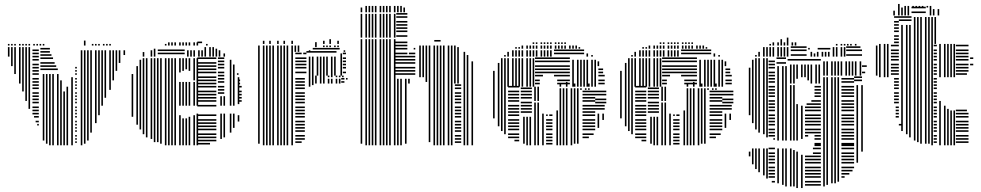

<svg xmlns="http://www.w3.org/2000/svg" viewBox="-20 -734 4957 970"><path d="M28 -448H20V-496H28ZM44 -400H36V-496H44ZM60 -360H52V-496H60ZM84 -312H76V-496H84ZM100 -272H92V-496H100ZM116 -224H108V-496H116ZM132 -184H124V-496H132ZM176 -100H168V-108H176ZM176 -116H160V-124H176ZM176 -140H152V-148H176ZM176 -156H144V-164H176ZM176 -172H144V-180H176ZM176 -188H144V-196H176ZM176 -212H144V-220H176ZM176 -228H144V-236H176ZM176 -244H144V-252H176ZM176 -260H144V-268H176ZM176 -284H144V-292H176ZM176 -300H144V-308H176ZM176 -316H144V-324H176ZM176 -332H144V-340H176ZM176 -356H144V-364H176ZM176 -372H144V-380H176ZM176 -388H144V-396H176ZM176 -404H144V-412H176ZM176 -428H144V-436H176ZM176 -444H144V-452H176ZM176 -460H144V-468H176ZM176 -476H144V-484H176ZM204 -24H196V-360H204ZM220 -8H212V-360H220ZM236 0H228V-360H236ZM252 0H244V-360H252ZM276 0H268V-360H276ZM272 -380H184V-388H272ZM264 -396H184V-404H264ZM256 -412H184V-420H256ZM248 -436H184V-444H248ZM240 -452H184V-460H240ZM232 -468H184V-476H232ZM232 -484H184V-492H232ZM292 0H284V-328H292ZM308 0H300V-272H308ZM324 0H316V-296H324ZM348 0H340V-344H348ZM368 -12H360V-20H368ZM368 -28H360V-36H368ZM368 -44H360V-52H368ZM368 -68H360V-76H368ZM368 -84H360V-92H368ZM368 -100H360V-108H368ZM368 -116H360V-124H368ZM368 -140H360V-148H368ZM368 -156H360V-164H368ZM368 -172H360V-180H368ZM368 -188H360V-196H368ZM368 -212H360V-220H368ZM368 -228H360V-236H368ZM368 -244H360V-252H368ZM368 -260H360V-268H368ZM368 -284H360V-292H368ZM368 -300H360V-308H368ZM368 -316H360V-324H368ZM368 -332H360V-340H368ZM368 -356H360V-364H368ZM368 -372H360V-380H368ZM368 -388H360V-396H368ZM396 0H388V-272H396ZM412 -8H404V-272H412ZM428 -24H420V-272H428ZM444 -64H436V-272H444ZM468 -112H460V-272H468ZM484 -152H476V-272H484ZM500 -200H492V-272H500ZM516 -240H508V-272H516ZM396 -272H388V-440H396ZM412 -272H404V-440H412ZM428 -272H420V-440H428ZM444 -272H436V-440H444ZM468 -272H460V-440H468ZM484 -272H476V-440H484ZM500 -272H492V-440H500ZM516 -272H508V-440H516ZM540 -280H532V-440H540ZM556 -328H548V-440H556ZM572 -376H564V-440H572ZM588 -416H580V-440H588ZM396 -440H388V-480H396ZM412 -440H404V-480H412ZM428 -440H420V-480H428ZM444 -440H436V-480H444ZM468 -440H460V-480H468ZM484 -440H476V-480H484ZM500 -440H492V-480H500ZM516 -440H508V-480H516ZM540 -440H532V-480H540ZM556 -440H548V-480H556ZM572 -440H564V-480H572ZM588 -440H580V-480H588ZM612 -456H604V-480H612ZM28 -504H20V-512H28ZM44 -504H36V-512H44ZM60 -504H52V-512H60ZM84 -504H76V-512H84ZM100 -504H92V-512H100ZM116 -504H108V-512H116ZM132 -504H124V-512H132ZM156 -504H148V-512H156ZM172 -504H164V-512H172ZM188 -504H180V-512H188ZM204 -504H196V-512H204ZM412 -504H404V-529H412ZM452 -504H444V-512H452ZM468 -504H460V-512H468ZM484 -504H476V-512H484ZM508 -504H500V-512H508ZM524 -504H516V-512H524ZM540 -504H532V-512H540Z M653 -144H645V-360H653ZM677 -104H669V-400H677ZM693 -80H685V-432H693ZM709 -56H701V-440H709ZM725 -40H717V-440H725ZM749 -32H741V-440H749ZM765 -16H757V-440H765ZM781 -16H773V-440H781ZM797 -8H789V-440H797ZM821 0H813V-440H821ZM837 0H829V-440H837ZM853 0H845V-440H853ZM869 0H861V-440H869ZM893 0H885V-152H893ZM893 -200H885V-320H893ZM893 -368H885V-440H893ZM909 0H901V-136H909ZM909 -200H901V-320H909ZM909 -376H901V-440H909ZM925 0H917V-136H925ZM925 -200H917V-320H925ZM925 -384H917V-440H925ZM941 0H933V-144H941ZM941 -200H933V-320H941ZM941 -376H933V-440H941ZM965 0H957V-152H965ZM965 -200H957V-320H965ZM965 -328H957V-440H965ZM981 0H973V-160H981ZM981 -200H973V-440H981ZM1041 -4H977V-12H1041ZM1073 -20H977V-28H1073ZM1073 -36H977V-44H1073ZM1073 -52H977V-60H1073ZM1073 -76H977V-84H1073ZM1073 -92H977V-100H1073ZM1073 -108H977V-116H1073ZM1073 -124H977V-132H1073ZM1073 -148H977V-156H1073ZM1073 -196H977V-204H1073ZM1073 -220H977V-228H1073ZM1073 -236H977V-244H1073ZM1073 -252H977V-260H1073ZM1073 -268H977V-276H1073ZM1073 -292H977V-300H1073ZM1073 -308H977V-316H1073ZM1073 -324H977V-332H1073ZM1073 -340H977V-348H1073ZM1073 -364H977V-372H1073ZM1073 -380H977V-388H1073ZM1073 -396H977V-404H1073ZM1073 -412H977V-420H1073ZM1073 -436H977V-444H1073ZM1101 -32H1093V-160H1101ZM1101 -200H1093V-248H1101ZM1117 -40H1109V-160H1117ZM1117 -200H1109V-248H1117ZM1113 -260H1081V-268H1113ZM1113 -276H1081V-284H1113ZM1113 -292H1081V-300H1113ZM1113 -316H1081V-324H1113ZM1113 -332H1081V-340H1113ZM1113 -348H1081V-356H1113ZM1113 -364H1081V-372H1113ZM1113 -388H1081V-396H1113ZM1113 -404H1081V-412H1113ZM1113 -420H1081V-428H1113ZM1113 -436H1081V-444H1113ZM1149 -64H1141V-160H1149ZM1149 -200H1141V-344H1149ZM1165 -88H1157V-160H1165ZM1165 -200H1157V-344H1165ZM1189 -120H1181V-152H1189ZM1189 -208H1181V-344H1189ZM1201 -220H1185V-228H1201ZM1201 -236H1185V-244H1201ZM1201 -252H1185V-260H1201ZM1201 -268H1185V-276H1201ZM1201 -292H1185V-300H1201ZM1193 -308H1185V-316H1193ZM1193 -324H1185V-332H1193ZM1149 -344H1141V-408H1149ZM1165 -344H1157V-408H1165ZM1185 -356H1177V-364H1185ZM1149 -408H1141V-432H1149ZM709 -448H701V-471H709ZM749 -448H741V-480H749ZM765 -448H757V-488H765ZM913 -460H777V-468H913ZM913 -476H777V-484H913ZM933 -448H925V-480H933ZM949 -448H941V-480H949ZM965 -448H957V-480H965ZM989 -448H981V-480H989ZM1005 -448H997V-480H1005ZM1021 -448H1013V-496H1021ZM1045 -448H1037V-496H1045ZM1061 -448H1053V-496H1061ZM1077 -448H1069V-488H1077ZM1093 -448H1085V-480H1093ZM1117 -448H1109V-464H1117ZM821 -504H813V-512H821ZM837 -504H829V-520H837ZM853 -504H845V-520H853ZM869 -504H861V-520H869ZM893 -504H885V-520H893ZM909 -504H901V-520H909ZM925 -504H917V-520H925ZM941 -504H933V-520H941ZM965 -504H957V-520H965ZM981 -504H973V-520H981ZM1001 -516H977V-524H1001ZM1029 -504H1021V-512H1029Z M1292 -8H1284V-352H1292ZM1316 0H1308V-352H1316ZM1332 0H1324V-352H1332ZM1348 0H1340V-352H1348ZM1364 0H1356V-352H1364ZM1388 0H1380V-352H1388ZM1404 0H1396V-352H1404ZM1420 0H1412V-352H1420ZM1436 0H1428V-352H1436ZM1460 0H1452V-352H1460ZM1504 -12H1472V-20H1504ZM1520 -28H1472V-36H1520ZM1520 -44H1472V-52H1520ZM1520 -68H1472V-76H1520ZM1520 -84H1472V-92H1520ZM1520 -100H1472V-108H1520ZM1520 -116H1472V-124H1520ZM1520 -140H1472V-148H1520ZM1520 -156H1472V-164H1520ZM1520 -172H1472V-180H1520ZM1520 -188H1472V-196H1520ZM1520 -212H1472V-220H1520ZM1520 -228H1472V-236H1520ZM1520 -244H1472V-252H1520ZM1520 -260H1472V-268H1520ZM1520 -284H1472V-292H1520ZM1520 -300H1472V-308H1520ZM1520 -316H1472V-324H1520ZM1520 -332H1472V-340H1520ZM1548 -296H1540V-352H1548ZM1564 -304H1556V-352H1564ZM1580 -312H1572V-352H1580ZM1604 -312H1596V-352H1604ZM1620 -312H1612V-352H1620ZM1644 -312H1636V-336H1644ZM1660 -312H1652V-336H1660ZM1684 -312H1676V-336H1684ZM1700 -312H1692V-336H1700ZM1720 -316H1704V-324H1720ZM1720 -332H1704V-340H1720ZM1736 -332H1728V-340H1736ZM1644 -344H1636V-352H1644ZM1660 -344H1652V-352H1660ZM1684 -344H1676V-352H1684ZM1700 -344H1692V-352H1700ZM1716 -344H1708V-352H1716ZM1292 -352H1284V-472H1292ZM1316 -352H1308V-472H1316ZM1332 -352H1324V-472H1332ZM1348 -352H1340V-472H1348ZM1364 -352H1356V-472H1364ZM1388 -352H1380V-472H1388ZM1404 -352H1396V-472H1404ZM1420 -352H1412V-472H1420ZM1436 -352H1428V-472H1436ZM1460 -352H1452V-472H1460ZM1528 -364H1472V-372H1528ZM1528 -388H1472V-396H1528ZM1528 -404H1472V-412H1528ZM1528 -420H1472V-428H1528ZM1528 -436H1472V-444H1528ZM1504 -460H1472V-468H1504ZM1528 -460H1512V-468H1528ZM1548 -352H1540V-448H1548ZM1564 -352H1556V-448H1564ZM1588 -352H1580V-448H1588ZM1604 -352H1596V-448H1604ZM1620 -352H1612V-448H1620ZM1636 -352H1628V-448H1636ZM1660 -352H1652V-448H1660ZM1676 -352H1668V-448H1676ZM1680 -468H1528V-476H1680ZM1708 -352H1700V-464H1708ZM1728 -364H1712V-372H1728ZM1728 -388H1712V-396H1728ZM1728 -404H1712V-412H1728ZM1728 -420H1712V-428H1728ZM1728 -436H1712V-444H1728ZM1728 -460H1712V-468H1728ZM1292 -472H1284V-496H1292ZM1316 -472H1308V-496H1316ZM1332 -472H1324V-496H1332ZM1348 -472H1340V-496H1348ZM1364 -472H1356V-496H1364ZM1388 -472H1380V-496H1388ZM1404 -472H1396V-496H1404ZM1420 -472H1412V-496H1420ZM1436 -472H1428V-496H1436ZM1460 -472H1452V-496H1460ZM1476 -472H1468V-496H1476ZM1492 -472H1484V-496H1492ZM1548 -472H1540V-480H1548ZM1696 -484H1560V-492H1696ZM1724 -472H1716V-480H1724ZM1292 -496H1284V-504H1292ZM1316 -496H1308V-504H1316ZM1332 -496H1324V-504H1332ZM1348 -496H1340V-504H1348ZM1364 -496H1356V-504H1364ZM1388 -496H1380V-504H1388ZM1404 -496H1396V-504H1404ZM1420 -496H1412V-504H1420ZM1436 -496H1428V-504H1436ZM1460 -496H1452V-504H1460ZM1476 -496H1468V-504H1476ZM1492 -496H1484V-504H1492ZM1580 -496H1572V-521H1580ZM1620 -496H1612V-504H1620ZM1636 -496H1628V-504H1636ZM1652 -496H1644V-504H1652ZM1676 -496H1668V-504H1676ZM1692 -496H1684V-504H1692ZM1316 -512H1308V-528H1316ZM1348 -512H1340V-528H1348ZM1388 -512H1380V-528H1388ZM1420 -512H1412V-528H1420ZM1460 -512H1452V-528H1460ZM1620 -512H1612V-528H1620ZM1652 -512H1644V-536H1652ZM1692 -512H1684V-528H1692Z M1810 -8H1802V-536H1810ZM1834 0H1826V-536H1834ZM1850 0H1842V-536H1850ZM1866 0H1858V-536H1866ZM1882 0H1874V-536H1882ZM1906 0H1898V-536H1906ZM1922 0H1914V-536H1922ZM1938 0H1930V-536H1938ZM1954 0H1946V-536H1954ZM1978 0H1970V-536H1978ZM1994 0H1986V-336H1994ZM2010 0H2002V-336H2010ZM2034 -8H2026V-336H2034ZM2050 -312H2042V-336H2050ZM2078 -356H1974V-364H2078ZM2078 -372H1974V-380H2078ZM2078 -388H1974V-396H2078ZM2078 -412H1974V-420H2078ZM2078 -428H1974V-436H2078ZM2078 -444H1974V-452H2078ZM2038 -460H1974V-468H2038ZM2078 -460H2046V-468H2078ZM2038 -484H1974V-492H2038ZM2078 -484H2070V-492H2078ZM2038 -500H1974V-508H2038ZM2038 -516H1974V-524H2038ZM2154 -16H2146V-312H2154ZM2178 0H2170V-312H2178ZM2194 0H2186V-312H2194ZM2210 0H2202V-312H2210ZM2226 0H2218V-312H2226ZM2250 0H2242V-312H2250ZM2266 0H2258V-312H2266ZM2310 -12H2278V-20H2310ZM2310 -28H2278V-36H2310ZM2310 -44H2278V-52H2310ZM2310 -68H2278V-76H2310ZM2310 -84H2278V-92H2310ZM2310 -100H2278V-108H2310ZM2310 -116H2278V-124H2310ZM2310 -140H2278V-148H2310ZM2310 -156H2278V-164H2310ZM2310 -172H2278V-180H2310ZM2310 -188H2278V-196H2310ZM2310 -212H2278V-220H2310ZM2310 -228H2278V-236H2310ZM2310 -244H2278V-252H2310ZM2310 -260H2278V-268H2310ZM2310 -284H2278V-292H2310ZM2310 -300H2278V-308H2310ZM2106 -344H2098V-504H2106ZM2122 -344H2114V-504H2122ZM2138 -320H2130V-504H2138ZM2154 -312H2146V-504H2154ZM2178 -312H2170V-504H2178ZM2194 -312H2186V-504H2194ZM2210 -312H2202V-504H2210ZM2226 -312H2218V-504H2226ZM2250 -312H2242V-504H2250ZM2266 -312H2258V-504H2266ZM2282 -312H2274V-504H2282ZM2298 -312H2290V-496H2298ZM2206 -524H2174V-532H2206ZM2330 0H2322V-472H2330ZM2346 0H2338V-456H2346ZM2370 0H2362V-424H2370ZM1810 -544H1802V-664H1810ZM1834 -544H1826V-664H1834ZM1850 -544H1842V-664H1850ZM1866 -544H1858V-664H1866ZM1882 -544H1874V-664H1882ZM1906 -544H1898V-664H1906ZM1922 -544H1914V-664H1922ZM1938 -544H1930V-664H1938ZM1954 -544H1946V-664H1954ZM1978 -544H1970V-664H1978ZM2038 -548H1982V-556H2038ZM2038 -572H1982V-580H2038ZM2038 -588H1982V-596H2038ZM2038 -604H1982V-612H2038ZM2038 -620H1982V-628H2038ZM2038 -644H1982V-652H2038ZM2038 -660H1982V-668H2038ZM1810 -672H1802V-696H1810ZM1834 -672H1826V-704H1834ZM1850 -672H1842V-704H1850ZM1866 -672H1858V-704H1866ZM1882 -672H1874V-704H1882ZM1906 -672H1898V-704H1906ZM1922 -672H1914V-704H1922ZM1938 -672H1930V-704H1938ZM1954 -672H1946V-704H1954ZM1978 -672H1970V-704H1978ZM1994 -672H1986V-704H1994ZM2010 -672H2002V-704H2010ZM2026 -672H2018V-696H2026Z M2479 -136H2471V-296H2479ZM2503 -96H2495V-296H2503ZM2519 -72H2511V-296H2519ZM2535 -56H2527V-296H2535ZM2603 -20H2579V-28H2603ZM2603 -36H2547V-44H2603ZM2603 -52H2547V-60H2603ZM2603 -76H2547V-84H2603ZM2603 -92H2547V-100H2603ZM2603 -108H2547V-116H2603ZM2603 -124H2547V-132H2603ZM2603 -148H2547V-156H2603ZM2603 -164H2547V-172H2603ZM2603 -180H2547V-188H2603ZM2603 -196H2547V-204H2603ZM2603 -220H2547V-228H2603ZM2603 -236H2547V-244H2603ZM2603 -252H2547V-260H2603ZM2603 -268H2547V-276H2603ZM2603 -292H2547V-300H2603ZM2631 -8H2623V-144H2631ZM2647 0H2639V-144H2647ZM2663 0H2655V-144H2663ZM2667 -164H2611V-172H2667ZM2667 -180H2611V-188H2667ZM2667 -196H2611V-204H2667ZM2667 -212H2611V-220H2667ZM2667 -236H2611V-244H2667ZM2667 -252H2611V-260H2667ZM2667 -268H2611V-276H2667ZM2667 -284H2611V-292H2667ZM2687 0H2679V-216H2687ZM2703 0H2695V-216H2703ZM2727 0H2719V-160H2727ZM2771 -4H2739V-12H2771ZM2771 -20H2739V-28H2771ZM2771 -36H2739V-44H2771ZM2771 -52H2739V-60H2771ZM2771 -76H2739V-84H2771ZM2771 -92H2739V-100H2771ZM2771 -108H2739V-116H2771ZM2771 -124H2739V-132H2771ZM2747 -148H2739V-156H2747ZM2771 -148H2755V-156H2771ZM2687 -224H2679V-296H2687ZM2703 -224H2695V-296H2703ZM2799 0H2791V-176H2799ZM2815 0H2807V-280H2815ZM2831 0H2823V-280H2831ZM2847 0H2839V-280H2847ZM2871 0H2863V-280H2871ZM2887 -8H2879V-280H2887ZM2903 -8H2895V-280H2903ZM2955 -36H2923V-44H2955ZM2979 -52H2923V-60H2979ZM2987 -76H2923V-84H2987ZM2987 -92H2923V-100H2987ZM2987 -108H2923V-116H2987ZM2987 -124H2923V-132H2987ZM2987 -148H2923V-156H2987ZM2987 -164H2923V-172H2987ZM2987 -180H2923V-188H2987ZM2987 -196H2923V-204H2987ZM2987 -220H2923V-228H2987ZM2987 -236H2923V-244H2987ZM2987 -252H2923V-260H2987ZM2987 -268H2923V-276H2987ZM3007 -88H2999V-160H3007ZM3031 -128H3023V-160H3031ZM3035 -180H2987V-188H3035ZM3035 -196H2987V-204H3035ZM3043 -212H2987V-220H3043ZM3043 -228H2987V-236H3043ZM3043 -252H2987V-260H3043ZM3043 -268H2987V-276H3043ZM2815 -280H2807V-288H2815ZM2831 -280H2823V-288H2831ZM2847 -280H2839V-288H2847ZM2871 -280H2863V-288H2871ZM2887 -280H2879V-288H2887ZM2903 -280H2895V-288H2903ZM2919 -280H2911V-288H2919ZM2943 -280H2935V-288H2943ZM2959 -280H2951V-288H2959ZM2815 -296H2807V-312H2815ZM2847 -296H2839V-320H2847ZM2887 -296H2879V-312H2887ZM2919 -296H2911V-320H2919ZM2959 -296H2951V-312H2959ZM2991 -296H2983V-320H2991ZM2479 -296H2471V-376H2479ZM2503 -296H2495V-416H2503ZM2519 -296H2511V-440H2519ZM2535 -296H2527V-440H2535ZM2551 -296H2543V-440H2551ZM2575 -296H2567V-440H2575ZM2591 -296H2583V-440H2591ZM2607 -296H2599V-440H2607ZM2623 -296H2615V-440H2623ZM2647 -296H2639V-440H2647ZM2663 -296H2655V-440H2663ZM2679 -296H2671V-440H2679ZM2707 -308H2683V-316H2707ZM2859 -308H2795V-316H2859ZM2707 -324H2683V-332H2707ZM2859 -324H2795V-332H2859ZM2723 -348H2683V-356H2723ZM2859 -348H2779V-356H2859ZM2859 -364H2683V-372H2859ZM2859 -380H2683V-388H2859ZM2859 -396H2683V-404H2859ZM2859 -420H2683V-428H2859ZM2859 -436H2683V-444H2859ZM2879 -296H2871V-400H2879ZM2903 -296H2895V-400H2903ZM2919 -296H2911V-400H2919ZM2935 -296H2927V-400H2935ZM2951 -296H2943V-400H2951ZM2975 -296H2967V-400H2975ZM2991 -296H2983V-400H2991ZM3035 -308H3003V-316H3035ZM3035 -324H3003V-332H3035ZM3035 -348H3003V-356H3035ZM3027 -364H3003V-372H3027ZM3027 -380H3003V-388H3027ZM2879 -400H2871V-432H2879ZM2903 -400H2895V-432H2903ZM2919 -400H2911V-432H2919ZM2935 -400H2927V-432H2935ZM2951 -400H2943V-432H2951ZM2975 -400H2967V-432H2975ZM2991 -400H2983V-432H2991ZM3007 -400H2999V-424H3007ZM2535 -448H2527V-456H2535ZM2551 -448H2543V-472H2551ZM2575 -448H2567V-480H2575ZM2591 -448H2583V-480H2591ZM2607 -448H2599V-480H2607ZM2623 -448H2615V-480H2623ZM2647 -448H2639V-480H2647ZM2663 -448H2655V-480H2663ZM2679 -448H2671V-480H2679ZM2695 -448H2687V-480H2695ZM2719 -448H2711V-480H2719ZM2735 -448H2727V-480H2735ZM2751 -448H2743V-480H2751ZM2767 -448H2759V-480H2767ZM2931 -460H2779V-468H2931ZM2931 -476H2779V-484H2931ZM2951 -448H2943V-464H2951ZM2975 -448H2967V-456H2975ZM2591 -488H2583V-496H2591ZM2607 -488H2599V-496H2607ZM2623 -488H2615V-504H2623ZM2647 -488H2639V-504H2647ZM2663 -488H2655V-504H2663ZM2679 -488H2671V-504H2679ZM2695 -488H2687V-504H2695ZM2719 -488H2711V-504H2719ZM2735 -488H2727V-504H2735ZM2751 -488H2743V-504H2751ZM2767 -488H2759V-504H2767ZM2791 -488H2783V-504H2791ZM2807 -488H2799V-504H2807ZM2823 -488H2815V-504H2823ZM2839 -488H2831V-504H2839ZM2863 -488H2855V-504H2863ZM2879 -488H2871V-504H2879ZM2895 -488H2887V-504H2895ZM2911 -488H2903V-496H2911ZM2679 -512H2671V-520H2679ZM2695 -512H2687V-520H2695ZM2719 -512H2711V-520H2719ZM2735 -512H2727V-520H2735ZM2751 -512H2743V-520H2751ZM2767 -512H2759V-520H2767ZM2791 -512H2783V-520H2791ZM2807 -512H2799V-520H2807ZM2823 -512H2815V-520H2823ZM2839 -512H2831V-520H2839Z M3121 -136H3113V-296H3121ZM3145 -96H3137V-296H3145ZM3161 -72H3153V-296H3161ZM3177 -56H3169V-296H3177ZM3245 -20H3221V-28H3245ZM3245 -36H3189V-44H3245ZM3245 -52H3189V-60H3245ZM3245 -76H3189V-84H3245ZM3245 -92H3189V-100H3245ZM3245 -108H3189V-116H3245ZM3245 -124H3189V-132H3245ZM3245 -148H3189V-156H3245ZM3245 -164H3189V-172H3245ZM3245 -180H3189V-188H3245ZM3245 -196H3189V-204H3245ZM3245 -220H3189V-228H3245ZM3245 -236H3189V-244H3245ZM3245 -252H3189V-260H3245ZM3245 -268H3189V-276H3245ZM3245 -292H3189V-300H3245ZM3273 -8H3265V-144H3273ZM3289 0H3281V-144H3289ZM3305 0H3297V-144H3305ZM3309 -164H3253V-172H3309ZM3309 -180H3253V-188H3309ZM3309 -196H3253V-204H3309ZM3309 -212H3253V-220H3309ZM3309 -236H3253V-244H3309ZM3309 -252H3253V-260H3309ZM3309 -268H3253V-276H3309ZM3309 -284H3253V-292H3309ZM3329 0H3321V-216H3329ZM3345 0H3337V-216H3345ZM3369 0H3361V-160H3369ZM3413 -4H3381V-12H3413ZM3413 -20H3381V-28H3413ZM3413 -36H3381V-44H3413ZM3413 -52H3381V-60H3413ZM3413 -76H3381V-84H3413ZM3413 -92H3381V-100H3413ZM3413 -108H3381V-116H3413ZM3413 -124H3381V-132H3413ZM3389 -148H3381V-156H3389ZM3413 -148H3397V-156H3413ZM3329 -224H3321V-296H3329ZM3345 -224H3337V-296H3345ZM3441 0H3433V-176H3441ZM3457 0H3449V-280H3457ZM3473 0H3465V-280H3473ZM3489 0H3481V-280H3489ZM3513 0H3505V-280H3513ZM3529 -8H3521V-280H3529ZM3545 -8H3537V-280H3545ZM3597 -36H3565V-44H3597ZM3621 -52H3565V-60H3621ZM3629 -76H3565V-84H3629ZM3629 -92H3565V-100H3629ZM3629 -108H3565V-116H3629ZM3629 -124H3565V-132H3629ZM3629 -148H3565V-156H3629ZM3629 -164H3565V-172H3629ZM3629 -180H3565V-188H3629ZM3629 -196H3565V-204H3629ZM3629 -220H3565V-228H3629ZM3629 -236H3565V-244H3629ZM3629 -252H3565V-260H3629ZM3629 -268H3565V-276H3629ZM3649 -88H3641V-160H3649ZM3673 -128H3665V-160H3673ZM3677 -180H3629V-188H3677ZM3677 -196H3629V-204H3677ZM3685 -212H3629V-220H3685ZM3685 -228H3629V-236H3685ZM3685 -252H3629V-260H3685ZM3685 -268H3629V-276H3685ZM3457 -280H3449V-288H3457ZM3473 -280H3465V-288H3473ZM3489 -280H3481V-288H3489ZM3513 -280H3505V-288H3513ZM3529 -280H3521V-288H3529ZM3545 -280H3537V-288H3545ZM3561 -280H3553V-288H3561ZM3585 -280H3577V-288H3585ZM3601 -280H3593V-288H3601ZM3457 -296H3449V-312H3457ZM3489 -296H3481V-320H3489ZM3529 -296H3521V-312H3529ZM3561 -296H3553V-320H3561ZM3601 -296H3593V-312H3601ZM3633 -296H3625V-320H3633ZM3121 -296H3113V-376H3121ZM3145 -296H3137V-416H3145ZM3161 -296H3153V-440H3161ZM3177 -296H3169V-440H3177ZM3193 -296H3185V-440H3193ZM3217 -296H3209V-440H3217ZM3233 -296H3225V-440H3233ZM3249 -296H3241V-440H3249ZM3265 -296H3257V-440H3265ZM3289 -296H3281V-440H3289ZM3305 -296H3297V-440H3305ZM3321 -296H3313V-440H3321ZM3349 -308H3325V-316H3349ZM3501 -308H3437V-316H3501ZM3349 -324H3325V-332H3349ZM3501 -324H3437V-332H3501ZM3365 -348H3325V-356H3365ZM3501 -348H3421V-356H3501ZM3501 -364H3325V-372H3501ZM3501 -380H3325V-388H3501ZM3501 -396H3325V-404H3501ZM3501 -420H3325V-428H3501ZM3501 -436H3325V-444H3501ZM3521 -296H3513V-400H3521ZM3545 -296H3537V-400H3545ZM3561 -296H3553V-400H3561ZM3577 -296H3569V-400H3577ZM3593 -296H3585V-400H3593ZM3617 -296H3609V-400H3617ZM3633 -296H3625V-400H3633ZM3677 -308H3645V-316H3677ZM3677 -324H3645V-332H3677ZM3677 -348H3645V-356H3677ZM3669 -364H3645V-372H3669ZM3669 -380H3645V-388H3669ZM3521 -400H3513V-432H3521ZM3545 -400H3537V-432H3545ZM3561 -400H3553V-432H3561ZM3577 -400H3569V-432H3577ZM3593 -400H3585V-432H3593ZM3617 -400H3609V-432H3617ZM3633 -400H3625V-432H3633ZM3649 -400H3641V-424H3649ZM3177 -448H3169V-456H3177ZM3193 -448H3185V-472H3193ZM3217 -448H3209V-480H3217ZM3233 -448H3225V-480H3233ZM3249 -448H3241V-480H3249ZM3265 -448H3257V-480H3265ZM3289 -448H3281V-480H3289ZM3305 -448H3297V-480H3305ZM3321 -448H3313V-480H3321ZM3337 -448H3329V-480H3337ZM3361 -448H3353V-480H3361ZM3377 -448H3369V-480H3377ZM3393 -448H3385V-480H3393ZM3409 -448H3401V-480H3409ZM3573 -460H3421V-468H3573ZM3573 -476H3421V-484H3573ZM3593 -448H3585V-464H3593ZM3617 -448H3609V-456H3617ZM3233 -488H3225V-496H3233ZM3249 -488H3241V-496H3249ZM3265 -488H3257V-504H3265ZM3289 -488H3281V-504H3289ZM3305 -488H3297V-504H3305ZM3321 -488H3313V-504H3321ZM3337 -488H3329V-504H3337ZM3361 -488H3353V-504H3361ZM3377 -488H3369V-504H3377ZM3393 -488H3385V-504H3393ZM3409 -488H3401V-504H3409ZM3433 -488H3425V-504H3433ZM3449 -488H3441V-504H3449ZM3465 -488H3457V-504H3465ZM3481 -488H3473V-504H3481ZM3505 -488H3497V-504H3505ZM3521 -488H3513V-504H3521ZM3537 -488H3529V-504H3537ZM3553 -488H3545V-496H3553ZM3321 -512H3313V-520H3321ZM3337 -512H3329V-520H3337ZM3361 -512H3353V-520H3361ZM3377 -512H3369V-520H3377ZM3393 -512H3385V-520H3393ZM3409 -512H3401V-520H3409ZM3433 -512H3425V-520H3433ZM3449 -512H3441V-520H3449ZM3465 -512H3457V-520H3465ZM3481 -512H3473V-520H3481Z M3771 56H3763V32H3771ZM3771 -152H3763V-392H3771ZM3787 96H3779V16H3787ZM3787 -112H3779V-432H3787ZM3803 120H3795V16H3803ZM3803 -80H3795V-440H3803ZM3819 136H3811V16H3819ZM3819 -64H3811V-440H3819ZM3843 152H3835V16H3843ZM3843 -56H3835V-440H3843ZM3859 168H3851V16H3859ZM3859 -40H3851V-440H3859ZM3895 188H3879V180H3895ZM3895 164H3863V156H3895ZM3895 148H3863V140H3895ZM3895 132H3863V124H3895ZM3895 116H3863V108H3895ZM3895 92H3863V84H3895ZM3895 76H3863V68H3895ZM3895 60H3863V52H3895ZM3895 44H3863V36H3895ZM3895 20H3863V12H3895ZM3895 -28H3887V-36H3895ZM3895 -44H3863V-52H3895ZM3895 -60H3863V-68H3895ZM3895 -76H3863V-84H3895ZM3895 -100H3863V-108H3895ZM3895 -116H3863V-124H3895ZM3895 -132H3863V-140H3895ZM3895 -148H3863V-156H3895ZM3895 -172H3863V-180H3895ZM3895 -188H3863V-196H3895ZM3895 -204H3863V-212H3895ZM3895 -220H3863V-228H3895ZM3895 -244H3863V-252H3895ZM3895 -260H3863V-268H3895ZM3895 -276H3863V-284H3895ZM3895 -292H3863V-300H3895ZM3895 -316H3863V-324H3895ZM3895 -332H3863V-340H3895ZM3895 -348H3863V-356H3895ZM3895 -364H3863V-372H3895ZM3895 -388H3863V-396H3895ZM3895 -404H3863V-412H3895ZM3895 -420H3863V-428H3895ZM3915 192H3907V16H3915ZM3915 -24H3907V-400H3915ZM3939 200H3931V16H3939ZM3939 -24H3931V-400H3939ZM3955 208H3947V16H3955ZM3955 -24H3947V-400H3955ZM3951 -412H3903V-420H3951ZM3951 -436H3903V-444H3951ZM3979 208H3971V16H3979ZM3979 -24H3971V-304H3979ZM3995 208H3987V24H3995ZM3995 -24H3987V-304H3995ZM4011 216H4003V32H4011ZM4011 -24H4003V-208H4011ZM4035 216H4027V48H4035ZM4035 -32H4027V-200H4035ZM4127 204H4047V196H4127ZM4127 188H4047V180H4127ZM4127 164H4047V156H4127ZM4127 148H4047V140H4127ZM4127 132H4047V124H4127ZM4127 116H4047V108H4127ZM4127 92H4047V84H4127ZM4127 76H4047V68H4127ZM4127 60H4047V52H4127ZM4127 44H4087V36H4127ZM4127 20H4087V12H4127ZM4127 4H4095V-4H4127ZM4127 -4H4095V-12H4127ZM4127 -28H4095V-36H4127ZM4063 -44H4047V-52H4063ZM4127 -44H4095V-52H4127ZM4127 -60H4047V-68H4127ZM4127 -76H4047V-84H4127ZM4127 -100H4047V-108H4127ZM4127 -116H4047V-124H4127ZM4127 -132H4047V-140H4127ZM4127 -148H4047V-156H4127ZM4127 -172H4047V-180H4127ZM4127 -188H4047V-196H4127ZM4127 -204H4055V-212H4127ZM4127 -220H4079V-228H4127ZM4127 -244H4095V-252H4127ZM4127 -260H4095V-268H4127ZM4127 -276H4095V-284H4127ZM4127 -292H4095V-300H4127ZM3979 -312H3971V-408H3979ZM3995 -312H3987V-408H3995ZM4011 -336H4003V-408H4011ZM4035 -344H4027V-408H4035ZM4051 -344H4043V-408H4051ZM4067 -328H4059V-408H4067ZM4083 -312H4075V-408H4083ZM4107 -312H4099V-408H4107ZM4123 -312H4115V-408H4123ZM4127 -428H3959V-436H4127ZM4147 208H4139V-344H4147ZM4163 200H4155V-344H4163ZM4187 192H4179V-344H4187ZM4203 192H4195V-344H4203ZM4219 184H4211V-344H4219ZM4247 164H4231V156H4247ZM4271 148H4231V140H4271ZM4287 132H4231V124H4287ZM4295 116H4231V108H4295ZM4295 92H4231V84H4295ZM4295 76H4231V68H4295ZM4295 60H4231V52H4295ZM4295 44H4231V36H4295ZM4295 20H4231V12H4295ZM4295 4H4231V-4H4295ZM4295 -4H4231V-12H4295ZM4295 -28H4231V-36H4295ZM4295 -44H4231V-52H4295ZM4295 -60H4231V-68H4295ZM4295 -76H4231V-84H4295ZM4295 -100H4231V-108H4295ZM4295 -116H4231V-124H4295ZM4295 -132H4231V-140H4295ZM4295 -148H4231V-156H4295ZM4295 -172H4231V-180H4295ZM4295 -188H4231V-196H4295ZM4295 -204H4231V-212H4295ZM4295 -220H4231V-228H4295ZM4295 -244H4231V-252H4295ZM4295 -260H4231V-268H4295ZM4295 -276H4231V-284H4295ZM4295 -292H4231V-300H4295ZM4295 -316H4231V-324H4295ZM4295 -332H4231V-340H4295ZM4315 88H4307V-304H4315ZM4339 32H4331V-304H4339ZM4335 -324H4295V-332H4335ZM4335 -340H4295V-348H4335ZM4147 -352H4139V-424H4147ZM4163 -352H4155V-424H4163ZM4187 -352H4179V-424H4187ZM4203 -352H4195V-424H4203ZM4219 -352H4211V-424H4219ZM4235 -352H4227V-424H4235ZM4259 -352H4251V-424H4259ZM4275 -352H4267V-424H4275ZM4291 -352H4283V-424H4291ZM4307 -352H4299V-424H4307ZM4331 -352H4323V-424H4331ZM4351 -364H4335V-372H4351ZM4359 -396H4335V-404H4359ZM3803 -448H3795V-456H3803ZM3819 -448H3811V-472H3819ZM3843 -448H3835V-496H3843ZM3859 -448H3851V-496H3859ZM3875 -448H3867V-496H3875ZM3891 -448H3883V-496H3891ZM3915 -448H3907V-496H3915ZM3931 -448H3923V-496H3931ZM3947 -448H3939V-496H3947ZM3963 -448H3955V-496H3963ZM4055 -452H3975V-460H4055ZM4055 -476H3975V-484H4055ZM4055 -492H3975V-500H4055ZM4083 -448H4075V-472H4083ZM4099 -448H4091V-464H4099ZM4115 -448H4107V-472H4115ZM4139 -448H4131V-472H4139ZM4155 -448H4147V-472H4155ZM4171 -448H4163V-472H4171ZM4071 -484H4063V-492H4071ZM4175 -484H4111V-492H4175ZM4195 -448H4187V-496H4195ZM4211 -448H4203V-496H4211ZM4235 -448H4227V-496H4235ZM4251 -448H4243V-496H4251ZM4335 -452H4255V-460H4335ZM4335 -476H4255V-484H4335ZM4327 -492H4255V-500H4327ZM3875 -504H3867V-512H3875ZM3891 -504H3883V-520H3891ZM3915 -504H3907V-520H3915ZM3931 -504H3923V-520H3931ZM3947 -504H3939V-520H3947ZM3963 -504H3955V-520H3963ZM3987 -504H3979V-520H3987ZM4003 -504H3995V-520H4003ZM4211 -504H4203V-512H4211ZM4235 -504H4227V-512H4235ZM4251 -504H4243V-512H4251ZM4267 -504H4259V-512H4267ZM4283 -504H4275V-512H4283ZM4307 -504H4299V-512H4307ZM3931 -520H3923V-536H3931ZM3963 -520H3955V-544H3963Z M4413 -352H4405V-504H4413ZM4429 -344H4421V-512H4429ZM4453 -344H4445V-512H4453ZM4469 -344H4461V-512H4469ZM4537 -100H4521V-108H4537ZM4521 -140H4505V-148H4521ZM4521 -156H4505V-164H4521ZM4521 -172H4505V-180H4521ZM4521 -188H4505V-196H4521ZM4521 -212H4497V-220H4521ZM4521 -228H4497V-236H4521ZM4521 -244H4497V-252H4521ZM4521 -260H4497V-268H4521ZM4521 -284H4497V-292H4521ZM4521 -300H4497V-308H4521ZM4521 -316H4497V-324H4521ZM4521 -332H4497V-340H4521ZM4521 -356H4481V-364H4521ZM4521 -372H4481V-380H4521ZM4521 -388H4481V-396H4521ZM4521 -404H4481V-412H4521ZM4521 -428H4481V-436H4521ZM4521 -444H4481V-452H4521ZM4521 -460H4481V-468H4521ZM4521 -476H4481V-484H4521ZM4521 -500H4481V-508H4521ZM4521 -516H4497V-524H4521ZM4521 -532H4497V-540H4521ZM4521 -548H4497V-556H4521ZM4521 -572H4497V-580H4521ZM4521 -588H4497V-596H4521ZM4521 -604H4497V-612H4521ZM4521 -620H4497V-628H4521ZM4521 -644H4497V-652H4521ZM4541 -72H4533V-608H4541ZM4565 -56H4557V-608H4565ZM4581 -40H4573V-608H4581ZM4585 -628H4521V-636H4585ZM4585 -644H4521V-652H4585ZM4605 -24H4597V-512H4605ZM4621 -16H4613V-512H4621ZM4637 -8H4629V-512H4637ZM4661 -8H4653V-512H4661ZM4677 -8H4669V-512H4677ZM4693 0H4685V-512H4693ZM4713 -12H4697V-20H4713ZM4713 -28H4697V-36H4713ZM4713 -44H4697V-52H4713ZM4713 -68H4697V-76H4713ZM4713 -84H4697V-92H4713ZM4713 -100H4697V-108H4713ZM4713 -116H4697V-124H4713ZM4713 -140H4697V-148H4713ZM4713 -156H4697V-164H4713ZM4713 -172H4697V-180H4713ZM4713 -188H4697V-196H4713ZM4713 -212H4697V-220H4713ZM4713 -228H4697V-236H4713ZM4713 -244H4697V-252H4713ZM4713 -260H4697V-268H4713ZM4713 -284H4697V-292H4713ZM4713 -300H4697V-308H4713ZM4713 -316H4697V-324H4713ZM4713 -332H4697V-340H4713ZM4713 -356H4697V-364H4713ZM4713 -372H4697V-380H4713ZM4713 -388H4697V-396H4713ZM4713 -404H4697V-412H4713ZM4713 -428H4697V-436H4713ZM4713 -444H4697V-452H4713ZM4713 -460H4697V-468H4713ZM4713 -476H4697V-484H4713ZM4713 -500H4697V-508H4713ZM4605 -512H4597V-648H4605ZM4621 -512H4613V-648H4621ZM4637 -512H4629V-648H4637ZM4661 -512H4653V-648H4661ZM4677 -512H4669V-648H4677ZM4693 -512H4685V-648H4693ZM4709 -512H4701V-648H4709ZM4733 0H4725V-224H4733ZM4733 -344H4725V-512H4733ZM4757 0H4749V-200H4757ZM4757 -344H4749V-512H4757ZM4773 0H4765V-184H4773ZM4773 -344H4765V-512H4773ZM4789 0H4781V-176H4789ZM4789 -344H4781V-512H4789ZM4805 0H4797V-176H4805ZM4805 -344H4797V-512H4805ZM4873 -12H4809V-20H4873ZM4873 -28H4809V-36H4873ZM4873 -44H4809V-52H4873ZM4873 -68H4809V-76H4873ZM4873 -84H4809V-92H4873ZM4873 -100H4809V-108H4873ZM4873 -116H4809V-124H4873ZM4873 -140H4809V-148H4873ZM4873 -156H4809V-164H4873ZM4865 -172H4809V-180H4865ZM4865 -356H4809V-364H4865ZM4873 -372H4809V-380H4873ZM4873 -388H4809V-396H4873ZM4873 -404H4809V-412H4873ZM4873 -428H4809V-436H4873ZM4873 -444H4809V-452H4873ZM4873 -460H4809V-468H4873ZM4873 -476H4809V-484H4873ZM4873 -500H4809V-508H4873ZM4897 -404H4881V-412H4897ZM4897 -436H4881V-444H4897ZM4501 -656H4493V-680H4501ZM4525 -656H4517V-696H4525ZM4541 -656H4533V-696H4541ZM4557 -656H4549V-696H4557ZM4573 -656H4565V-696H4573ZM4657 -668H4585V-676H4657ZM4657 -692H4585V-700H4657ZM4685 -656H4677V-688H4685ZM4701 -656H4693V-688H4701ZM4725 -656H4717V-688H4725ZM4685 -688H4677V-704H4685ZM4525 -696H4517V-714H4525ZM4557 -696H4549V-704H4557ZM4573 -696H4565V-704H4573ZM4597 -696H4589V-704H4597ZM4613 -696H4605V-704H4613ZM4629 -696H4621V-704H4629ZM4645 -696H4637V-704H4645ZM4669 -696H4661V-704H4669ZM4685 -696H4677V-704H4685Z"/></svg>

Font: Rubik Lines
Style: Regular
Weight: 400
Designer: Hubert and Fischer, NaN
Foundry: Hubert and Fischer, NaN
Version: Version 2.201